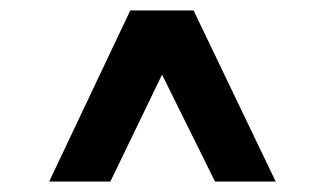

<svg xmlns="http://www.w3.org/2000/svg" viewBox="-20 -720 621 367"><path d="M391 -373 229 -700H350L507 -373ZM74 -373 229 -700H349L191 -373Z"/></svg>

Font: Figtree Light
Style: Bold
Weight: 700
Version: Version 2.002